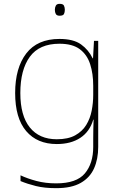

<svg xmlns="http://www.w3.org/2000/svg" viewBox="-20 -741 623 1001"><path d="M290 -538Q363 -538 402.5 -509.5Q442 -481 463 -437H465L470 -528H492V25Q492 88 470.5 136.5Q449 185 401 212.5Q353 240 273 240Q212 240 167.5 229Q123 218 87 203V173Q123 190 170 202.5Q217 215 273 215Q379 215 422.5 163Q466 111 466 25V-17Q466 -46 466.5 -67Q467 -88 468 -117H466Q448 -55 399 -22.5Q350 10 276 10Q174 10 116.5 -57.5Q59 -125 59 -256Q59 -387 117 -462.5Q175 -538 290 -538ZM290 -513Q185 -513 135.5 -445Q86 -377 86 -256Q86 -138 135.5 -76.5Q185 -15 276 -15Q335 -15 372 -35.5Q409 -56 429.5 -89.5Q450 -123 458 -164Q466 -205 466 -246V-294Q466 -357 450 -406.5Q434 -456 396 -484.5Q358 -513 290 -513ZM291 -721Q309 -721 313.5 -711.5Q318 -702 318 -690Q318 -677 313.5 -668Q309 -659 291 -659Q276 -659 271 -668Q266 -677 266 -690Q266 -702 271 -711.5Q276 -721 291 -721Z"/></svg>

Font: Noto Sans Cherokee Thin
Style: Regular
Weight: 100
Designer: Monotype Design Team
Foundry: Monotype Imaging Inc.
Version: Version 2.001; ttfautohint (v1.8.4.7-5d5b)